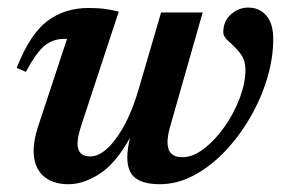

<svg xmlns="http://www.w3.org/2000/svg" viewBox="-20 -462 738 494"><path d="M394.5 -430H501.5L418.5 -139Q411 -113 411 -96Q411 -57.5 449 -57.5Q476.5 -57.5 505 -79.5Q533.5 -101.5 557.8 -136Q582 -170.5 596.8 -209.5Q611.5 -248.5 611.5 -282.5Q611.5 -308.5 597.2 -325.8Q583 -343 568.8 -355.2Q554.5 -367.5 554.5 -379Q554.5 -407.5 574.2 -425Q594 -442.5 618.5 -442.5Q647.5 -442.5 665.2 -422Q683 -401.5 683 -361.5Q683 -312 667.2 -259.8Q651.5 -207.5 623.2 -159Q595 -110.5 558 -71.8Q521 -33 478.2 -10.5Q435.5 12 391 12Q350.5 12 329 -3.5Q307.5 -19 307.5 -57.5Q307.5 -78.5 314.5 -107.5Q277.5 -41 236 -14.5Q194.5 12 156.5 12Q114 12 90.2 -10.5Q66.5 -33 66.5 -74.5Q66.5 -100.5 77.5 -135L152.5 -362H145Q117.5 -362 96 -345.5Q74.5 -329 46.5 -277L23 -287.5Q57.5 -375 102.2 -408.2Q147 -441.5 207.5 -441.5Q232.5 -441.5 251.8 -438.8Q271 -436 285.5 -432L189 -139Q179.5 -110 179.5 -92.5Q179.5 -59.5 212 -59.5Q245 -59.5 279.2 -106.5Q313.5 -153.5 336 -230Z"/></svg>

Font: Newsreader 16pt SemiBold
Style: Italic
Weight: 600
Italic angle: -17°
Designer: Hugues Gentile
Foundry: Production Type
Version: Version 1.003; ttfautohint (v1.8.3)